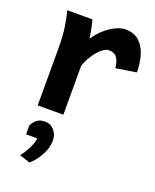

<svg xmlns="http://www.w3.org/2000/svg" viewBox="-146 -593 778 961"><g transform="rotate(20 243.0 -112.5)"><path d="M207.5 0H70.8V-300.3Q70.8 -372.1 62.7 -422.4Q54.7 -472.7 46.4 -498H180.7Q184.6 -487.8 188.2 -469.7Q191.9 -451.7 195.3 -433.1Q198.7 -414.6 200.2 -402.8Q235.8 -453.6 278.3 -480.7Q320.8 -507.8 354 -507.8Q399.9 -507.8 427.7 -482.7Q455.6 -457.5 468.3 -416Q481 -374.5 481 -324.7L372.1 -307.6Q369.6 -340.8 356 -361.1Q342.3 -381.3 311 -381.3Q294.9 -381.3 273.9 -363.3Q252.9 -345.2 234.6 -317.1Q216.3 -289.1 207.5 -258.8ZM65.9 156.2V109.9Q74.2 88.9 90.8 76.2Q107.4 63.5 134.3 63.5Q163.1 63.5 182.9 85.9Q202.6 108.4 202.6 139.2Q202.6 180.2 179.9 220.2Q157.2 260.3 129.4 283.2L72.8 263.7Q88.4 248 105 215.8Q121.6 183.6 126 156.2Z"/></g></svg>

Font: Andika
Style: Bold
Weight: 700
Designer: Victor Gaultney, Annie Olsen, Julie Remington, Don Collingsworth, Eric Hays, Becca Hirsbrunner
Foundry: SIL International
Version: Version 6.101